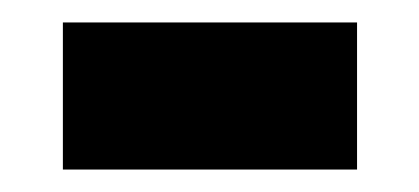

<svg xmlns="http://www.w3.org/2000/svg" viewBox="-20 -467 373 171"><path d="M36 -316H298V-447H36Z"/></svg>

Font: Noto Sans Kannada UI Condensed ExtraBold
Style: Regular
Weight: 800
Width: 3
Designer: Jelle Bosma - Monotype Design Team
Foundry: Monotype Imaging Inc.
Version: Version 2.005